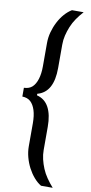

<svg xmlns="http://www.w3.org/2000/svg" viewBox="-120 -931 580 1230"><g transform="rotate(10 170.5 -316.0)"><path d="M243 255Q218 240 196 214.5Q174 189 157.5 157.5Q141 126 131.5 90.5Q122 55 122 20V-129Q122 -180 111 -214.5Q100 -249 80 -267.5Q60 -286 26 -287V-344Q60 -345 80 -363.5Q100 -382 111 -417Q122 -452 122 -501V-651Q122 -688 131.5 -723Q141 -758 157.5 -790Q174 -822 196 -847Q218 -872 243 -887H319Q296 -862 277 -834.5Q258 -807 246 -777.5Q234 -748 227 -719Q220 -690 220 -659V-507Q220 -428 194.5 -381.5Q169 -335 117 -321V-311Q169 -298 194.5 -250.5Q220 -203 220 -124V27Q220 57 227 86.5Q234 116 246 145Q258 174 277 201.5Q296 229 319 255Z"/></g></svg>

Font: Farlight84_Sys_V01
Style: Regular
Weight: 400
Designer: Ryoko NISHIZUKA  (kana, bopomofo & ideographs); Paul D. Hunt (Latin, Greek & Cyrillic); Sandoll Communications , Soo-you
Foundry: Adobe
Version: Version 2.004;October 29, 2024;FontCreator 14.0.0.2814 64-bi